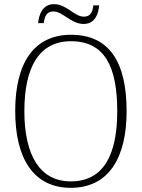

<svg xmlns="http://www.w3.org/2000/svg" viewBox="-20 -892 682 922"><path d="M381 -777C436 -777 452 -823 456 -866H428C425 -838 417 -812 383 -812C336 -812 301 -872 239 -872C184 -872 167 -822 163 -781H190C194 -809 201 -837 236 -837C282 -837 321 -777 381 -777ZM320 10C501 10 588 -133 588 -358C588 -594 505 -725 321 -725C144 -725 53 -591 53 -359C53 -131 141 10 320 10ZM320 -21C170 -21 97 -149 97 -358C97 -570 168 -694 321 -694C484 -694 543 -570 543 -358C543 -148 477 -21 320 -21Z"/></svg>

Font: Noto Serif Bengali SemiCondensed ExtraLight
Style: Regular
Weight: 200
Width: 4
Designer: Juan Bruce, Universal Thirst, Indian Type Foundry and the Monotype Design Team.
Foundry: Monotype Imaging Inc.
Version: Version 2.003